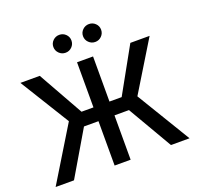

<svg xmlns="http://www.w3.org/2000/svg" viewBox="-156 -1105 1302 1271"><g transform="rotate(-20 495.0 -469.0)"><path d="M551.8 -727.5V0H439V-727.5ZM23.4 0 254.9 -379.4 40 -727.5H176.3L355 -409.7H637.7L814.5 -727.5H950.2L737.3 -378.9L966.8 0H835.9L653.8 -312.5H336.9L152.8 0ZM599.1 -812.5Q572.8 -812.5 554 -831.1Q535.2 -849.6 535.2 -876Q535.2 -901.9 554 -920.2Q572.8 -938.5 599.1 -938.5Q625.5 -938.5 644 -920.2Q662.6 -901.9 662.6 -876Q662.6 -849.6 644 -831.1Q625.5 -812.5 599.1 -812.5ZM390.1 -812.5Q363.8 -812.5 345 -831.1Q326.2 -849.6 326.2 -876Q326.2 -901.9 345 -920.2Q363.8 -938.5 390.1 -938.5Q416.5 -938.5 435.1 -920.2Q453.6 -901.9 453.6 -876Q453.6 -849.6 435.1 -831.1Q416.5 -812.5 390.1 -812.5Z"/></g></svg>

Font: V-Inter
Style: Medium-500
Weight: 500
Designer: Rasmus Andersson
Foundry: rsms
Version: Version 4.000;git-4146feb